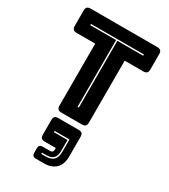

<svg xmlns="http://www.w3.org/2000/svg" viewBox="-254 -839 1164 1320"><g transform="rotate(30 328.0 -179.0)"><path d="M409 0H247Q228 0 219.5 -8.5Q211 -17 211 -36V-527H64Q45 -527 36.5 -535.5Q28 -544 28 -563V-684Q28 -703 36.5 -711.5Q45 -720 64 -720H592Q611 -720 619.5 -711.5Q628 -703 628 -684V-563Q628 -544 619.5 -535.5Q611 -527 592 -527H445V-36Q445 -17 436.5 -8.5Q428 0 409 0ZM323 -90H333V-620H538V-630H118V-620H323ZM319 362H253Q237 362 230 354.5Q223 347 223 331V297Q223 281 230 274Q237 267 253 267H312Q323 267 329 260.5Q335 254 335 243V230H249Q228 230 220 221.5Q212 213 212 191V82Q212 60 220 51.5Q228 43 249 43H407Q428 43 436 51.5Q444 60 444 82V234Q444 298 410 330Q376 362 319 362ZM387 132H269V142H377V229Q377 269 358.5 287Q340 305 304 305H269V315H304Q344 315 365.5 295Q387 275 387 229Z"/></g></svg>

Font: Bungee Inline
Style: Regular
Weight: 400
Version: Version 1.000;PS 1.0;hotconv 1.0.72;makeotf.lib2.5.5900